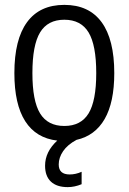

<svg xmlns="http://www.w3.org/2000/svg" viewBox="-20 -570 528 788"><path d="M258 198Q213 198 189 175.5Q165 153 165 110Q165 53 215 7Q128 -3 83.5 -72.5Q39 -142 39 -270Q39 -408 91 -479Q143 -550 244 -550Q345 -550 397 -479Q449 -408 449 -270Q449 -150 409.5 -81.5Q370 -13 294 4Q257 24 239 50.5Q221 77 221 105Q221 146 266 146Q291 146 315 135V186Q286 198 258 198ZM244 -53Q312 -53 343.5 -104.5Q375 -156 375 -270Q375 -385 343.5 -437Q312 -489 244 -489Q176 -489 144.5 -437Q113 -385 113 -270Q113 -156 144.5 -104.5Q176 -53 244 -53Z"/></svg>

Font: Encode Sans Compressed
Style: Regular
Weight: 400
Designer: Pablo Impallari, Andres Torresi
Foundry: Pablo Impallari, Andres Torresi
Version: Version 1.000; ttfautohint (v1.00) -l 8 -r 50 -G 200 -x 14 -